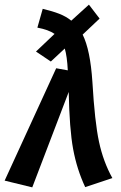

<svg xmlns="http://www.w3.org/2000/svg" viewBox="-44 -793 521 827"><path d="M440 -26 323 13Q287 -64 271 -151Q255 -238 252 -397L95 14L-24 -15L198 -499L248 -490Q245 -550 235 -584L175 -528L111 -571L191 -647Q165 -665 117 -674L140 -755Q182 -745 211.5 -733.5Q241 -722 263 -704L339 -773L385 -713L312 -644Q345 -578 354 -440Q364 -268 382.5 -182Q401 -96 440 -26Z"/></svg>

Font: Fira Sans Condensed Medium
Style: Italic
Weight: 500
Width: 3
Italic angle: -8°
Designer: bBox Type GmbH & Carrois Corporate GbR & Edenspiekermann AG
Foundry: bBox Type GmbH & Carrois Corporate GbR & Edenspiekermann AG
Version: Version 4.301